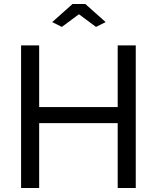

<svg xmlns="http://www.w3.org/2000/svg" viewBox="-20 -936 781 956"><path d="M288 -802 373 -865 458 -802 506 -826 405 -916H341L240 -826ZM566 -710V-403H175V-710H85V0H175V-323H566V0H656V-710Z"/></svg>

Font: Raleway Med
Style: Regular
Weight: 500
Designer: Matt McInerney, Pablo Impallari, Rodrigo Fuenzalida
Foundry: Matt McInerney, Pablo Impallari, Rodrigo Fuenzalida
Version: Version 3.00 July 28, 2015